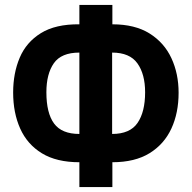

<svg xmlns="http://www.w3.org/2000/svg" viewBox="-20 -744 773 774"><path d="M300 10V-90Q208 -90 149 -126Q90 -162 61.5 -225.5Q33 -289 33 -371Q33 -449 59.5 -511.5Q86 -574 145 -610.5Q204 -647 300 -646V-724H433V-646Q524 -646 583 -609Q642 -572 671 -509.5Q700 -447 700 -370Q700 -289 671 -226Q642 -163 583 -126.5Q524 -90 433 -90V10ZM300 -204V-532Q227 -532 197 -489Q167 -446 167 -372Q167 -288 198 -246Q229 -204 300 -204ZM432 -204Q504 -204 534.5 -248.5Q565 -293 565 -372Q565 -445 534 -488.5Q503 -532 432 -532Z"/></svg>

Font: Noto Sans ExtraCondensed
Style: Bold
Weight: 700
Width: 2
Designer: Monotype Design Team
Foundry: Monotype Imaging Inc.
Version: Version 2.013; ttfautohint (v1.8.4.7-5d5b)